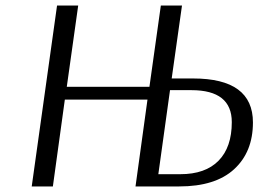

<svg xmlns="http://www.w3.org/2000/svg" viewBox="-20 -670 946 690"><path d="M467 0 510 -312H213L170 0H94L185 -650H261L220 -358H517L558 -650H634L597 -388H674Q889 -388 889 -230Q889 -124 821.5 -62Q754 0 624 0ZM668 -346H591L549 -44H628Q718 -44 765.5 -92.5Q813 -141 813 -231Q813 -346 668 -346Z"/></svg>

Font: ArsenalItalic
Style: Italic
Weight: 400
Italic angle: -9°
Designer: Andrij Shevchenko
Foundry: Stairsfor.com
Version: Version 1.000